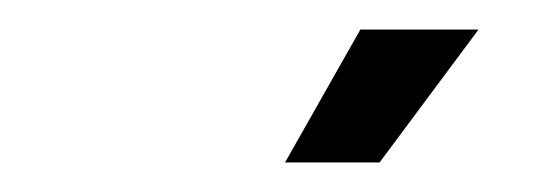

<svg xmlns="http://www.w3.org/2000/svg" viewBox="-20 -747 370 130"><path d="M224 -727 173 -637H237L304 -727Z"/></svg>

Font: League Gothic Condensed Italic
Style: Regular
Weight: 400
Width: 3
Designer: Tyler Finck
Foundry: The League of Moveable Type
Version: Version 1.001;PS 001.001;hotconv 1.0.56;makeotf.lib2.0.21325